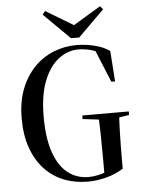

<svg xmlns="http://www.w3.org/2000/svg" viewBox="-59 -912 725 975"><g transform="rotate(-5 303.5 -425.0)"><path d="M349 16Q283 16 226.5 -6.5Q170 -29 129 -73.5Q88 -118 65 -182.5Q42 -247 42 -332Q42 -417 67 -481.5Q92 -546 135 -590.5Q178 -635 234 -657.5Q290 -680 353 -680Q376 -680 405.5 -676Q435 -672 464.5 -662.5Q494 -653 520 -635L531 -479H512L442 -649L494 -638L498 -609Q462 -637 427 -647Q392 -657 359 -657Q304 -657 257 -620.5Q210 -584 182 -512Q154 -440 154 -331Q154 -222 179 -150Q204 -78 249.5 -42.5Q295 -7 355 -7Q378 -7 404 -12.5Q430 -18 457 -31L436 -12V-84Q436 -148 435 -207Q434 -266 431 -321H537Q534 -266 532.5 -207Q531 -148 531 -84V-34Q491 -9 443.5 3.5Q396 16 349 16ZM350 -303V-321H587V-303L499 -289H466ZM208 -866 366 -771H330L488 -866L502 -849L369 -717H327L194 -849Z"/></g></svg>

Font: Source Serif 4 60pt SemiBold
Style: Regular
Weight: 600
Version: Version 4.004;hotconv 1.0.116;makeotfexe 2.5.65601